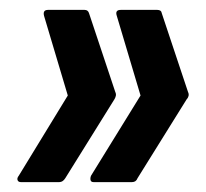

<svg xmlns="http://www.w3.org/2000/svg" viewBox="-20 -457 417 388"><path d="M298 -437Q306 -437 307 -430L360 -271Q362 -267 361 -263Q360 -259 357 -256L258 -97Q255 -89 247 -89H169Q164 -89 163 -93Q162 -97 164 -102L264 -264L216 -425Q212 -437 224 -437ZM151 -437Q158 -437 160 -430L213 -271Q215 -267 214 -263Q213 -259 211 -256L112 -97Q107 -89 100 -89H22Q17 -89 15.5 -93Q14 -97 18 -102L117 -264L69 -425Q66 -437 77 -437Z"/></svg>

Font: Sofia Sans Extra Condensed
Style: Bold Italic
Weight: 700
Italic angle: -9°
Designer: Botio Nikoltchev, Ani Petrova
Foundry: lettersoup
Version: Version 4.101